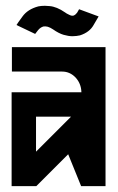

<svg xmlns="http://www.w3.org/2000/svg" viewBox="-20 -633 400 653"><path d="M142.6 -542Q134.8 -543.9 127.9 -543Q117.2 -540 109.4 -530.3Q101.6 -520.5 99.6 -517.6Q79.1 -527.3 36.1 -547.9Q38.1 -551.8 56.6 -577.1Q74.2 -601.6 110.4 -611.3Q120.1 -613.3 132.8 -613.3L148.4 -612.3Q172.9 -610.4 201.2 -590.8Q206.1 -586.9 214.8 -583Q223.6 -578.1 230.5 -580.1Q237.3 -583 242.2 -589.8Q247.1 -597.7 249 -601.6Q271.5 -593.8 315.4 -577.1Q313.5 -573.2 298.8 -548.8Q285.2 -523.4 252 -512.7L240.2 -510.7L226.6 -509.8Q212.9 -509.8 196.3 -514.6Q179.7 -519.5 160.2 -533.2Q151.4 -539.1 142.6 -542ZM221.7 -236.3H102.5V-117.2ZM338.9 -472.7V0H255.9L211.9 -108.4L103.5 0H19.5V-319.3H256.8V-320.3Q255.9 -348.6 237.3 -369.1Q217.8 -389.6 191.4 -389.6H20.5V-472.7Z"/></svg>

Font: mr_KirucoupageG
Style: Regular
Weight: 400
Designer: Jan Henkel
Version: Version 1.00 May 25, 2020, initial release